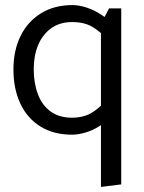

<svg xmlns="http://www.w3.org/2000/svg" viewBox="-20 -518 566 757"><path d="M410 -485 378 -424V219L458 209V-485ZM401 -126Q373 -92 341 -73Q309 -54 263 -54Q213 -54 179.5 -78.5Q146 -103 129.5 -146.5Q113 -190 113 -245Q113 -298 130 -339.5Q147 -381 181 -406Q215 -431 264 -431Q312 -431 343.5 -412.5Q375 -394 403 -363L427 -417Q407 -442 379.5 -460Q352 -478 322 -488Q292 -498 266 -498Q194 -498 141.5 -465.5Q89 -433 61 -376Q33 -319 33 -244Q33 -168 60 -110Q87 -52 139 -19.5Q191 13 264 13Q289 13 319 4Q349 -5 377 -24Q405 -43 426 -69Z"/></svg>

Font: Catamaran Thin
Style: Regular
Weight: 400
Version: Version 2.000